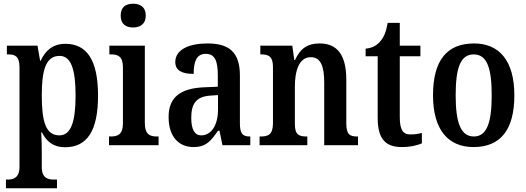

<svg xmlns="http://www.w3.org/2000/svg" viewBox="-20 -782 2832 1034"><path d="M12 232H287V185H267C240 185 205 177 205 119V43C205 3 204 -37 202 -69H206C230 -20 268 11 330 11C447 11 508 -74 508 -267C508 -461 446 -546 332 -546C264 -546 224 -509 199 -455H196L182 -536H17V-489H25C60 -489 85 -480 85 -420V117C85 177 50 185 22 185H12ZM300 -53C226 -53 205 -128 205 -269C205 -403 226 -481 301 -481C363 -481 387 -407 387 -269C387 -128 363 -53 300 -53Z M697 -634C734 -634 765 -652 765 -698C765 -745 734 -762 697 -762C658 -762 630 -745 630 -698C630 -652 658 -634 697 -634ZM567 0H834V-47H824C786 -47 760 -59 760 -120V-536H569V-489H580C616 -489 642 -477 642 -420V-117C642 -59 615 -47 577 -47H567Z M1022 10C1090 10 1116 -23 1154 -78H1162L1178 0H1328V-47H1325C1286 -47 1272 -63 1272 -118V-375C1272 -502 1213 -548 1097 -548C998 -548 924 -515 924 -448C924 -404 957 -384 1023 -384C1023 -450 1038 -492 1088 -492C1141 -492 1153 -448 1153 -373V-315L1082 -312C952 -307 888 -259 888 -152C888 -41 947 10 1022 10ZM1064 -53C1027 -53 1010 -87 1010 -147C1010 -222 1035 -261 1111 -267L1154 -270V-191C1154 -110 1119 -53 1064 -53Z M1378 0H1635V-47H1631C1592 -47 1568 -55 1568 -113V-315C1568 -398 1589 -474 1654 -474C1708 -474 1726 -423 1726 -338V0H1908V-47H1904C1865 -47 1845 -56 1845 -118V-352C1845 -489 1794 -548 1702 -548C1636 -548 1597 -521 1569 -459H1565L1554 -536H1382V-489H1387C1424 -489 1450 -480 1450 -422V-118C1450 -56 1423 -47 1384 -47H1378Z M2145 10C2195 10 2234 -2 2252 -10V-66C2233 -61 2214 -58 2190 -58C2149 -58 2133 -85 2133 -151V-479H2244V-536H2133V-659H2068C2059 -609 2047 -581 2029 -561C2012 -539 1985 -523 1949 -520V-479H2014V-147C2014 -30 2059 10 2145 10Z M2530 10C2674 10 2750 -81 2750 -269C2750 -457 2667 -548 2533 -548C2387 -548 2312 -457 2312 -269C2312 -81 2395 10 2530 10ZM2532 -47C2460 -47 2434 -124 2434 -269C2434 -415 2459 -489 2531 -489C2603 -489 2628 -415 2628 -269C2628 -124 2603 -47 2532 -47Z"/></svg>

Font: Noto Serif Ethiopic Condensed SemiBold
Style: Regular
Weight: 600
Width: 3
Designer: Monotype Design Team
Foundry: Monotype Imaging Inc.
Version: Version 2.102